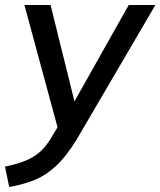

<svg xmlns="http://www.w3.org/2000/svg" viewBox="-47 -524 644 771"><path d="M-10 227 -27 145Q22 135 56 121Q90 107 114.5 85Q139 63 160 27L184 -13L51 -504H156L252 -117L470 -504H577L261 36Q220 103 179 141.5Q138 180 92 198.5Q46 217 -10 227Z"/></svg>

Font: Mulish SemiBold
Style: Italic
Weight: 600
Italic angle: -9°
Designer: Vernon Adams
Foundry: Vernon Adams
Version: Version 3.603; ttfautohint (v1.8.3)